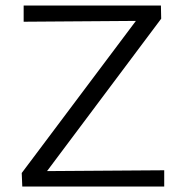

<svg xmlns="http://www.w3.org/2000/svg" viewBox="-20 -678 659 698"><path d="M151 -56 577 -59V0H61L59 -49L474 -602L66 -599V-658H565L566 -610Z"/></svg>

Font: EauTestInfant
Style: Regular
Weight: 400
Designer: Christian Thalmann (Catharsis Fonts)
Version: Version 0.001;PS 000.001;hotconv 1.0.88;makeotf.lib2.5.64775